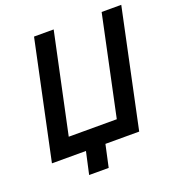

<svg xmlns="http://www.w3.org/2000/svg" viewBox="-143 -792 955 1036"><g transform="rotate(-20 334.5 -274.0)"><path d="M525.9 0H332L304.2 127.9H191.9L220.2 0H24.9L168 -675.8H280.8L159.2 -104H435.1L556.2 -675.8H668.9Z"/></g></svg>

Font: Clear Sans Medium
Style: Italic
Weight: 500
Italic angle: -12°
Foundry: Intel Corporation
Version: Version 1.00